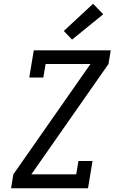

<svg xmlns="http://www.w3.org/2000/svg" viewBox="-20 -1003 640 1023"><path d="M39 0 51 -74 462 -662H223L211 -590H136L160 -735H570L558 -662L147 -74H386L398 -145H473L449 0ZM364 -792 320 -838 476 -983 530 -927Z"/></svg>

Font: Iosevka HT Extended
Style: Italic
Weight: 400
Width: 7
Italic angle: -9°
Monospace: yes
Designer: Belleve Invis
Foundry: Belleve Invis
Version: Version 32.3.0; ttfautohint (v1.8.4)